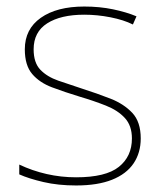

<svg xmlns="http://www.w3.org/2000/svg" viewBox="-20 -558 498 588"><path d="M213 10Q158 10 113 -0.5Q68 -11 39 -24V-54Q79 -35 123 -25Q167 -15 213 -15Q304 -15 344 -47Q384 -79 384 -134Q384 -173 362.5 -196.5Q341 -220 304.5 -234.5Q268 -249 224 -262Q178 -276 139.5 -290.5Q101 -305 78.5 -331.5Q56 -358 56 -407Q56 -469 105 -503.5Q154 -538 238 -538Q285 -538 326 -529.5Q367 -521 398 -508L387 -483Q359 -497 318.5 -505Q278 -513 238 -513Q166 -513 124.5 -486.5Q83 -460 83 -407Q83 -366 103.5 -344.5Q124 -323 158.5 -311Q193 -299 233 -286Q277 -272 318 -256Q359 -240 385 -212.5Q411 -185 411 -134Q411 -90 389 -57.5Q367 -25 323 -7.5Q279 10 213 10Z"/></svg>

Font: Noto Sans Symbols Thin
Style: Regular
Weight: 250
Version: Version 2.002